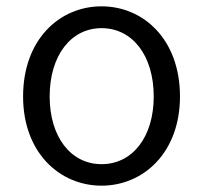

<svg xmlns="http://www.w3.org/2000/svg" viewBox="-20 -574 642 607"><path d="M301 13C433 13 549 -91 549 -269C549 -450 433 -554 301 -554C169 -554 53 -450 53 -269C53 -91 169 13 301 13ZM301 -55C204 -55 137 -141 137 -269C137 -398 204 -485 301 -485C399 -485 466 -398 466 -269C466 -141 399 -55 301 -55Z"/></svg>

Font: Noto Sans KR DemiLight
Style: Regular
Weight: 350
Designer: Ryoko NISHIZUKA 西塚涼子 (kana, bopomofo & ideographs); Paul D. Hunt (Latin, Greek & Cyrillic); Sandoll Communications 산돌커뮤니
Foundry: Adobe
Version: Version 2.004;hotconv 1.0.118;makeotfexe 2.5.65603